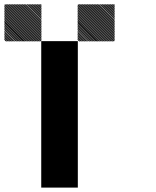

<svg xmlns="http://www.w3.org/2000/svg" viewBox="-21 -854 708 874"><path d="M500.8 -826.7 493.3 -834.2H499.2L500.8 -832.5ZM500.8 -819.2 485.8 -834.2H491.7L500.8 -825ZM500.8 -811.7 478.3 -834.2H484.2L500.8 -817.5ZM500.8 -804.2 470.8 -834.2H476.7L500.8 -810ZM500.8 -796.7 463.3 -834.2H469.2L500.8 -802.5ZM500.8 -789.2 455.8 -834.2H461.7L500.8 -795ZM500.8 -781.7 448.3 -834.2H454.2L500.8 -787.5ZM500.8 -774.2 440.8 -834.2H446.7L500.8 -780ZM500.8 -766.7 433.3 -834.2H439.2L500.8 -772.5ZM500.8 -759.2 425.8 -834.2H430.8L500.8 -764.2ZM500.8 -751.7 418.3 -834.2H424.2L500.8 -757.5ZM500.8 -744.2 410.8 -834.2H416.7L500.8 -750ZM500.8 -736.7 403.3 -834.2H409.2L500.8 -742.5ZM500.8 -729.2 395.8 -834.2H401.7L500.8 -735ZM500.8 -721.7 388.3 -834.2H394.2L500.8 -727.5ZM500.8 -714.2 380.8 -834.2H386.7L500.8 -720ZM500.8 -706.7 373.3 -834.2H379.2L500.8 -712.5ZM500.8 -699.2 365.8 -834.2H371.7L500.8 -705ZM500.8 -691.7 358.3 -834.2H364.2L500.8 -697.5ZM500.8 -684.2 350.8 -834.2H356.7L500.8 -690ZM500.8 -676.7 343.3 -834.2H349.2L500.8 -682.5ZM500.8 -669.2 335.8 -834.2H341.7L500.8 -675ZM496.7 -665.8 332.5 -830 334.2 -834.2 500.8 -667.5ZM489.2 -665.8 332.5 -822.5V-828.3L495 -665.8ZM481.7 -665.8 332.5 -815V-820.8L487.5 -665.8ZM474.2 -665.8 332.5 -807.5V-813.3L480 -665.8ZM466.7 -665.8 332.5 -800V-805.8L472.5 -665.8ZM459.2 -665.8 332.5 -792.5V-798.3L465 -665.8ZM451.7 -665.8 332.5 -785V-790.8L457.5 -665.8ZM444.2 -665.8 332.5 -777.5V-783.3L450 -665.8ZM436.7 -665.8 332.5 -770V-775.8L442.5 -665.8ZM429.2 -665.8 332.5 -762.5V-768.3L435 -665.8ZM420.8 -665.8 332.5 -754.2V-760.8L427.5 -665.8ZM414.2 -665.8 332.5 -747.5V-753.3L420 -665.8ZM406.7 -665.8 332.5 -740V-745.8L412.5 -665.8ZM399.2 -665.8 332.5 -732.5V-738.3L405 -665.8ZM391.7 -665.8 332.5 -725V-730.8L397.5 -665.8ZM384.2 -665.8 332.5 -717.5V-723.3L390 -665.8ZM376.7 -665.8 332.5 -710V-715L381.7 -665.8ZM369.2 -665.8 332.5 -702.5V-708.3L375 -665.8ZM361.7 -665.8 332.5 -695V-700.8L367.5 -665.8ZM354.2 -665.8 332.5 -687.5V-693.3L360 -665.8ZM346.7 -665.8 332.5 -680V-685.8L352.5 -665.8ZM339.2 -665.8 332.5 -672.5V-678.3L345 -665.8ZM167.5 -826.7 160 -834.2H165.8L167.5 -832.5ZM167.5 -819.2 152.5 -834.2H158.3L167.5 -825ZM167.5 -811.7 145 -834.2H150.8L167.5 -817.5ZM167.5 -804.2 137.5 -834.2H143.3L167.5 -810ZM167.5 -796.7 130 -834.2H135.8L167.5 -802.5ZM167.5 -789.2 122.5 -834.2H128.3L167.5 -795ZM167.5 -781.7 115 -834.2H120.8L167.5 -787.5ZM167.5 -774.2 107.5 -834.2H113.3L167.5 -780ZM167.5 -766.7 100 -834.2H105.8L167.5 -772.5ZM167.5 -759.2 92.5 -834.2H97.5L167.5 -764.2ZM167.5 -751.7 85 -834.2H90.8L167.5 -757.5ZM167.5 -744.2 77.5 -834.2H83.3L167.5 -750ZM167.5 -736.7 70 -834.2H75.8L167.5 -742.5ZM167.5 -729.2 62.5 -834.2H68.3L167.5 -735ZM167.5 -721.7 55 -834.2H60.8L167.5 -727.5ZM167.5 -714.2 47.5 -834.2H53.3L167.5 -720ZM167.5 -706.7 40 -834.2H45.8L167.5 -712.5ZM167.5 -699.2 32.5 -834.2H38.3L167.5 -705ZM167.5 -691.7 25 -834.2H30.8L167.5 -697.5ZM167.5 -684.2 17.5 -834.2H23.3L167.5 -690ZM167.5 -676.7 10 -834.2H15.8L167.5 -682.5ZM167.5 -669.2 2.5 -834.2H8.3L167.5 -675ZM163.3 -665.8 -0.8 -830 0.8 -834.2 167.5 -667.5ZM155.8 -665.8 -0.8 -822.5V-828.3L161.7 -665.8ZM148.3 -665.8 -0.8 -815V-820.8L154.2 -665.8ZM140.8 -665.8 -0.8 -807.5V-813.3L146.7 -665.8ZM133.3 -665.8 -0.8 -800V-805.8L139.2 -665.8ZM125.8 -665.8 -0.8 -792.5V-798.3L131.7 -665.8ZM118.3 -665.8 -0.8 -785V-790.8L124.2 -665.8ZM110.8 -665.8 -0.8 -777.5V-783.3L116.7 -665.8ZM103.3 -665.8 -0.8 -770V-775.8L109.2 -665.8ZM95.8 -665.8 -0.8 -762.5V-768.3L101.7 -665.8ZM87.5 -665.8 -0.8 -754.2V-760.8L94.2 -665.8ZM80.8 -665.8 -0.8 -747.5V-753.3L86.7 -665.8ZM73.3 -665.8 -0.8 -740V-745.8L79.2 -665.8ZM65.8 -665.8 -0.8 -732.5V-738.3L71.7 -665.8ZM58.3 -665.8 -0.8 -725V-730.8L64.2 -665.8ZM50.8 -665.8 -0.8 -717.5V-723.3L56.7 -665.8ZM43.3 -665.8 -0.8 -710V-715L48.3 -665.8ZM35.8 -665.8 -0.8 -702.5V-708.3L41.7 -665.8ZM28.3 -665.8 -0.8 -695V-700.8L34.2 -665.8ZM20.8 -665.8 -0.8 -687.5V-693.3L26.7 -665.8ZM13.3 -665.8 -0.8 -680V-685.8L19.2 -665.8ZM5.8 -665.8 -0.8 -672.5V-678.3L11.7 -665.8ZM166.7 -166.7H333.3V0H166.7ZM166.7 -333.3H333.3V0H166.7ZM166.7 -500H333.3V-166.7H166.7ZM166.7 -666.7H333.3V-333.3H166.7Z"/></svg>

Font: 0xA000-Pixelated-Mono
Style: Pixelated-Mono
Weight: 400
Version: Version 0.1